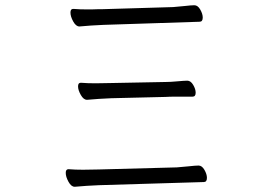

<svg xmlns="http://www.w3.org/2000/svg" viewBox="-20 -715 1040 733"><path d="M374 -620Q351 -619 327.5 -617.5Q304 -616 284 -614H283Q270 -614 259.5 -633Q249 -652 249 -667Q249 -681 259 -681H261Q272 -680 285.5 -679.5Q299 -679 314 -679Q321 -679 328 -679L359 -680Q366 -680 373 -680L641 -688Q658 -689 684.5 -692Q711 -695 722 -695Q735 -695 744.5 -678.5Q754 -662 754 -648Q754 -632 742 -632ZM313 -334H312Q299 -334 288.5 -352.5Q278 -371 278 -385Q278 -399 288 -399H290Q301 -398 315 -397.5Q329 -397 344 -397Q360 -397 375.5 -397.5Q391 -398 404 -398L612 -402Q630 -402 657 -404.5Q684 -407 695 -407Q708 -407 717.5 -391Q727 -375 727 -361Q727 -346 715 -346H649Q627 -346 613 -345L405 -340Q382 -339 357.5 -337.5Q333 -336 313 -334ZM358 -8Q335 -7 310.5 -5.5Q286 -4 266 -2H265Q252 -2 241.5 -21Q231 -40 231 -55Q231 -69 241 -69H243Q254 -68 268 -67.5Q282 -67 297 -67Q312 -67 327.5 -67.5Q343 -68 357 -68L655 -76Q672 -77 699.5 -80Q727 -83 738 -83Q751 -83 760.5 -66.5Q770 -50 770 -36Q770 -20 758 -20Z"/></svg>

Font: Klee One SemiBold
Style: Regular
Weight: 600
Designer: Fontworks Inc.
Foundry: Fontworks Inc.
Version: Version 1.00;January 12, 2022;FontCreator 13.0.0.2683 64-bit